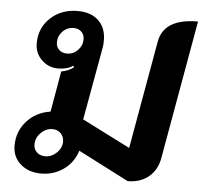

<svg xmlns="http://www.w3.org/2000/svg" viewBox="-47 -642 743 700"><g transform="rotate(5 325.0 -292.0)"><path d="M23 -84Q23 -136 56.5 -173.5Q90 -211 143 -219L169 -368Q195 -373 214 -387L211 -393Q190 -378 156 -378Q121 -378 96 -402.5Q71 -427 71 -463Q71 -519 110.5 -556Q150 -593 210 -593Q259 -593 286.5 -566.5Q314 -540 314 -495Q314 -477 312 -468L264 -201L440 -112L510 -507Q525 -593 650 -593L560 -85Q552 -41 521.5 -16Q491 9 445 9L260 -86Q246 -42 210 -16.5Q174 9 128 9Q82 9 52.5 -17Q23 -43 23 -84ZM240 -492Q240 -509 229 -519.5Q218 -530 201 -530Q177 -530 160.5 -513Q144 -496 144 -473Q144 -456 155 -445.5Q166 -435 184 -435Q207 -435 223.5 -452Q240 -469 240 -492ZM198 -114Q198 -132 186 -144Q174 -156 156 -156Q132 -156 113.5 -137.5Q95 -119 95 -95Q95 -77 107 -66Q119 -55 138 -55Q161 -55 179.5 -73Q198 -91 198 -114Z"/></g></svg>

Font: K2D
Style: Bold Italic
Weight: 700
Italic angle: -10°
Designer: Katatrad Aksorn Co.,Ltd.
Foundry: Cadson Demak Co.,Ltd.
Version: Version 1.000; ttfautohint (v1.6)